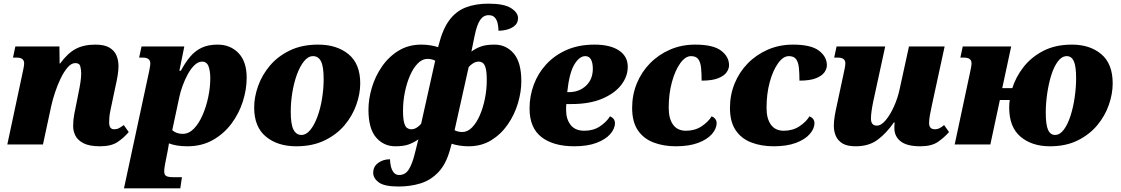

<svg xmlns="http://www.w3.org/2000/svg" viewBox="-20 -790 6131 1050"><path d="M527 10Q469 10 437 -6.5Q405 -23 392.5 -48Q380 -73 380 -100Q380 -134 386 -165L409 -280Q416 -314 420 -340.5Q424 -367 424 -389Q424 -407 419.5 -426Q415 -445 392 -445Q370 -445 349.5 -421Q329 -397 311.5 -360.5Q294 -324 281 -284.5Q268 -245 261 -214L215 0H20L101 -380Q106 -403 109 -418.5Q112 -434 112 -444Q112 -475 71 -475H51L64 -536H305L306 -443H309Q350 -499 394 -522.5Q438 -546 502 -546Q551 -546 578.5 -529.5Q606 -513 617 -486.5Q628 -460 628 -429Q628 -405 623.5 -377.5Q619 -350 611 -315L585 -192Q579 -164 578 -148Q577 -132 577 -120Q577 -83 604 -83Q619 -83 630.5 -89Q642 -95 657 -106L684 -68Q659 -38 624 -14Q589 10 527 10Z M658 240 796 -402Q798 -413 800 -424Q802 -435 802 -443Q802 -475 761 -475H741L754 -536H988L961 -403H969Q993 -448 1020 -480Q1047 -512 1083 -529Q1119 -546 1170 -546Q1240 -546 1284.5 -499.5Q1329 -453 1329 -365Q1329 -301 1308 -235Q1287 -169 1245.5 -113.5Q1204 -58 1143.5 -24Q1083 10 1005 10Q944 10 904 -6Q903 1 901 12.5Q899 24 897 35L883 106Q880 122 879 130.5Q878 139 878 147Q878 166 889 172.5Q900 179 928 179H975L966 240ZM979 -58Q1013 -58 1040.5 -86.5Q1068 -115 1088 -161Q1108 -207 1119 -260Q1130 -313 1130 -362Q1130 -401 1120.5 -427Q1111 -453 1085 -453Q1064 -453 1044 -434Q1024 -415 1007.5 -385Q991 -355 979 -322Q967 -289 961 -261L922 -78Q945 -58 979 -58Z M1600 10Q1498 10 1434 -43Q1370 -96 1370 -202Q1370 -259 1391.5 -319.5Q1413 -380 1456 -431Q1499 -482 1565 -514Q1631 -546 1720 -546Q1822 -546 1886 -493.5Q1950 -441 1950 -334Q1950 -277 1928.5 -216.5Q1907 -156 1864 -105Q1821 -54 1755 -22Q1689 10 1600 10ZM1628 -52Q1655 -52 1677.5 -80Q1700 -108 1716.5 -153.5Q1733 -199 1741.5 -252.5Q1750 -306 1750 -357Q1750 -426 1735.5 -454.5Q1721 -483 1692 -483Q1665 -483 1642.5 -455Q1620 -427 1603.5 -381.5Q1587 -336 1578.5 -283Q1570 -230 1570 -179Q1570 -110 1585 -81Q1600 -52 1628 -52Z M2160 230Q2082 230 2051.5 207.5Q2021 185 2021 155Q2021 121 2048 101Q2075 81 2113 81Q2113 99 2117.5 119Q2122 139 2133 153Q2144 167 2163 167Q2196 167 2215 137.5Q2234 108 2248 52L2268 -28Q2246 -12 2217.5 -1Q2189 10 2142 10Q2078 10 2036.5 -38.5Q1995 -87 1995 -190Q1995 -248 2013.5 -310.5Q2032 -373 2069 -426.5Q2106 -480 2160 -513Q2214 -546 2284 -546Q2310 -546 2334.5 -542Q2359 -538 2376 -532L2379 -544Q2401 -631 2437.5 -680Q2474 -729 2527.5 -749.5Q2581 -770 2651 -770Q2737 -770 2775 -745.5Q2813 -721 2813 -691Q2813 -667 2797.5 -652Q2782 -637 2757.5 -629.5Q2733 -622 2706 -622Q2706 -640 2702 -660Q2698 -680 2686.5 -693.5Q2675 -707 2652 -707Q2624 -707 2606 -681Q2588 -655 2575 -592L2558 -508Q2581 -525 2609.5 -535.5Q2638 -546 2684 -546Q2748 -546 2789.5 -497.5Q2831 -449 2831 -346Q2831 -288 2812.5 -225.5Q2794 -163 2757 -109.5Q2720 -56 2666.5 -23Q2613 10 2542 10Q2517 10 2492 6Q2467 2 2450 -4L2442 25Q2420 107 2377.5 151.5Q2335 196 2279.5 213Q2224 230 2160 230ZM2228 -83Q2245 -83 2259 -92Q2273 -101 2283 -113L2360 -458Q2349 -464 2337.5 -466Q2326 -468 2318 -468Q2289 -468 2264.5 -443Q2240 -418 2222 -376.5Q2204 -335 2194 -285Q2184 -235 2184 -185Q2184 -141 2190 -119Q2196 -97 2206.5 -90Q2217 -83 2228 -83ZM2508 -68Q2537 -68 2561.5 -93Q2586 -118 2604 -159.5Q2622 -201 2632 -251Q2642 -301 2642 -351Q2642 -396 2636 -417.5Q2630 -439 2620 -446Q2610 -453 2598 -453Q2582 -453 2567.5 -444Q2553 -435 2543 -423L2466 -78Q2477 -72 2488.5 -70Q2500 -68 2508 -68Z M3121 10Q3006 10 2941 -40.5Q2876 -91 2876 -197Q2876 -264 2899 -326.5Q2922 -389 2967.5 -438.5Q3013 -488 3079 -517Q3145 -546 3231 -546Q3317 -546 3365 -514Q3413 -482 3413 -425Q3413 -371 3376.5 -324.5Q3340 -278 3271.5 -249.5Q3203 -221 3106 -221H3077Q3076 -212 3076 -202.5Q3076 -193 3076 -186Q3076 -139 3100.5 -107Q3125 -75 3176 -75Q3225 -75 3261 -99Q3297 -123 3316 -154Q3343 -142 3343 -117Q3343 -86 3317 -56.5Q3291 -27 3241.5 -8.5Q3192 10 3121 10ZM3082 -286H3090Q3147 -286 3184.5 -321Q3222 -356 3222 -414Q3222 -446 3212 -464.5Q3202 -483 3181 -483Q3148 -483 3120.5 -436.5Q3093 -390 3082 -286Z M3676 10Q3608 10 3553.5 -11Q3499 -32 3468 -78Q3437 -124 3437 -200Q3437 -271 3462.5 -333.5Q3488 -396 3534.5 -443.5Q3581 -491 3644 -518.5Q3707 -546 3782 -546Q3880 -546 3923.5 -513Q3967 -480 3967 -433Q3967 -414 3953.5 -394.5Q3940 -375 3907 -362Q3874 -349 3817 -349Q3817 -389 3814 -419Q3811 -449 3799 -466Q3787 -483 3759 -483Q3728 -483 3700 -444Q3672 -405 3654.5 -341Q3637 -277 3637 -200Q3637 -141 3661 -108Q3685 -75 3731 -75Q3780 -75 3816.5 -99Q3853 -123 3872 -154Q3899 -142 3899 -117Q3899 -86 3873 -56.5Q3847 -27 3797.5 -8.5Q3748 10 3676 10Z M4211 10Q4143 10 4088.5 -11Q4034 -32 4003 -78Q3972 -124 3972 -200Q3972 -271 3997.5 -333.5Q4023 -396 4069.5 -443.5Q4116 -491 4179 -518.5Q4242 -546 4317 -546Q4415 -546 4458.5 -513Q4502 -480 4502 -433Q4502 -414 4488.5 -394.5Q4475 -375 4442 -362Q4409 -349 4352 -349Q4352 -389 4349 -419Q4346 -449 4334 -466Q4322 -483 4294 -483Q4263 -483 4235 -444Q4207 -405 4189.5 -341Q4172 -277 4172 -200Q4172 -141 4196 -108Q4220 -75 4266 -75Q4315 -75 4351.5 -99Q4388 -123 4407 -154Q4434 -142 4434 -117Q4434 -86 4408 -56.5Q4382 -27 4332.5 -8.5Q4283 10 4211 10Z M4659 10Q4613 10 4587.5 -5.5Q4562 -21 4551 -46.5Q4540 -72 4540 -102Q4540 -127 4545 -156.5Q4550 -186 4556 -212L4592 -380Q4597 -403 4600 -418.5Q4603 -434 4603 -444Q4603 -475 4562 -475H4542L4555 -536H4821L4756 -237Q4750 -209 4746.5 -184Q4743 -159 4743 -142Q4743 -103 4775 -103Q4799 -103 4824 -133Q4849 -163 4869.5 -209Q4890 -255 4900 -303L4951 -536H5146L5077 -218Q5070 -187 5065.5 -161Q5061 -135 5061 -117Q5061 -83 5093 -83Q5107 -83 5118.5 -89Q5130 -95 5143 -106L5170 -68Q5145 -39 5110 -14.5Q5075 10 5013 10Q4940 10 4905.5 -17Q4871 -44 4871 -90Q4871 -101 4871.5 -108Q4872 -115 4873 -120H4868Q4828 -62 4780 -26Q4732 10 4659 10Z M5201 0 5282 -380Q5287 -403 5290 -418.5Q5293 -434 5293 -444Q5293 -475 5252 -475H5232L5245 -536H5510L5461 -308H5516Q5535 -369 5577.5 -423.5Q5620 -478 5686 -512Q5752 -546 5842 -546Q5941 -546 6003 -493.5Q6065 -441 6065 -334Q6065 -277 6044 -216.5Q6023 -156 5980.5 -105Q5938 -54 5873.5 -22Q5809 10 5722 10Q5623 10 5561 -42.5Q5499 -95 5499 -202Q5499 -222 5502 -243H5448L5396 0ZM5750 -52Q5776 -52 5797.5 -80.5Q5819 -109 5834 -155.5Q5849 -202 5857 -256.5Q5865 -311 5865 -362Q5865 -428 5852.5 -455.5Q5840 -483 5814 -483Q5787 -483 5765.5 -454.5Q5744 -426 5729.5 -380Q5715 -334 5707 -279.5Q5699 -225 5699 -174Q5699 -108 5711.5 -80Q5724 -52 5750 -52Z"/></svg>

Font: Noto Serif Black
Style: Italic
Weight: 900
Italic angle: -12°
Designer: Monotype Design Team
Foundry: Monotype Imaging Inc.
Version: Version 2.013